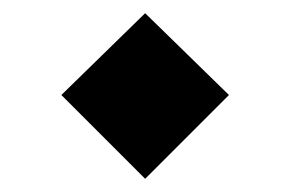

<svg xmlns="http://www.w3.org/2000/svg" viewBox="-20 -462 440 291"><path d="M73 -318 200 -442 327 -318 200 -191Z"/></svg>

Font: FiraGO Heavy
Style: Italic
Weight: 900
Italic angle: -8°
Designer: bBox Type GmbH
Foundry: bBox Type GmbH
Version: Version 1.001